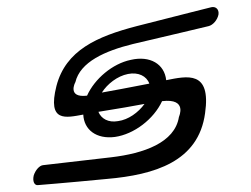

<svg xmlns="http://www.w3.org/2000/svg" viewBox="-20 -499 730 558"><path d="M233 -221C175 -214 198 -259 199 -260C213 -319 285 -351 366 -371C452 -391 586 -423 586 -423C599 -426 612 -441 615 -457C617 -472 607 -481 594 -478C594 -478 502 -455 377 -423C262 -393 171 -353 144 -249C117 -142 172 -157 222 -166C224 -122 260 -94 314 -101C370 -109 427 -153 451 -205C526 -214 500 -160 500 -159C488 -84 397 -53 304 -42C218 -32 105 -19 105 -19C95 -18 83 -5 78 11C74 28 80 40 90 39C90 39 167 33 291 21C429 9 557 -29 576 -170C594 -295 524 -278 463 -266C458 -313 416 -338 360 -325C307 -314 255 -270 233 -221ZM414 -256C352 -244 305 -235 276 -230C292 -255 321 -278 352 -284C382 -290 406 -278 414 -256ZM266 -174C322 -183 369 -191 400 -197C382 -172 353 -151 323 -147C295 -142 274 -154 266 -174Z"/></svg>

Font: Hi. Perspective
Style: Perspective
Weight: 400
Designer: Mew Too, Robert Jablonski
Foundry: Cannot Into Space Fonts
Version: Version 1.996